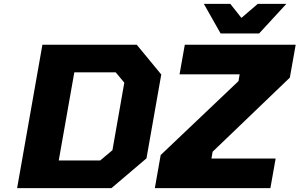

<svg xmlns="http://www.w3.org/2000/svg" viewBox="-20 -967 1540 987"><path d="M1114 -795 1028 -947H1164L1221 -875L1305 -947H1452L1312 -795ZM68 0 198 -737H683L809 -584L733 -153L553 0ZM776 0 806 -170 1206 -550 1212 -585H903L930 -737H1500L1470 -568L1073 -187L1067 -152H1397L1370 0ZM282 -142H495L558 -195L619 -542L575 -595H362Z"/></svg>

Font: Tomorrow
Style: Bold Italic
Weight: 700
Italic angle: -10°
Designer: Tony de Marco, Monica Rizzolli
Foundry: Just in Type
Version: Version 2.002